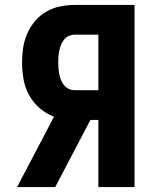

<svg xmlns="http://www.w3.org/2000/svg" viewBox="-20 -755 640 775"><path d="M49 0 198 -284Q166 -296 140 -318.5Q114 -341 97.5 -371Q81 -401 75 -435Q69 -469 69 -503Q69 -533 73.5 -562.5Q78 -592 90 -619.5Q102 -647 121.5 -670Q141 -693 167 -708Q193 -723 222.5 -729Q252 -735 282 -735H523V0H377V-271H345L203 0ZM282 -391H377V-615H282Q269 -615 258 -610Q247 -605 239 -595.5Q231 -586 226.5 -574.5Q222 -563 219.5 -551.5Q217 -540 216 -527.5Q215 -515 215 -503Q215 -491 216 -479Q217 -467 219.5 -455Q222 -443 226.5 -431.5Q231 -420 239 -410.5Q247 -401 258 -396Q269 -391 282 -391Z"/></svg>

Font: Iosevka SS04 Heavy Extended
Style: Regular
Weight: 900
Width: 7
Monospace: yes
Designer: Belleve Invis
Foundry: Belleve Invis
Version: Version 19.0.0; ttfautohint (v1.8.4)